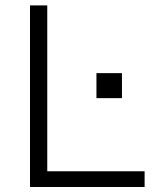

<svg xmlns="http://www.w3.org/2000/svg" viewBox="-20 -708 623 728"><path d="M93.8 1H528.3V-58.6H159.2V-687.5H93.8ZM345.7 -430.7V-335.9H442.4V-430.7Z"/></svg>

Font: Dotum
Style: Regular
Weight: 400
Version: Version 2.21